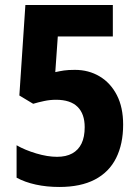

<svg xmlns="http://www.w3.org/2000/svg" viewBox="-20 -734 553 764"><path d="M278 -456Q333 -456 376.5 -430Q420 -404 445 -355.5Q470 -307 470 -238Q470 -161 442 -105Q414 -49 357.5 -19.5Q301 10 216 10Q166 10 122.5 0.5Q79 -9 46 -27V-156Q79 -137 124 -123.5Q169 -110 207 -110Q243 -110 267.5 -123.5Q292 -137 304.5 -163Q317 -189 317 -228Q317 -281 288.5 -309Q260 -337 203 -337Q179 -337 155.5 -332Q132 -327 112 -321L57 -354L81 -714H429V-589H210L200 -447Q218 -451 234.5 -453.5Q251 -456 278 -456Z"/></svg>

Font: Noto Sans Display SemiCondensed
Style: Regular
Weight: 400
Width: 4
Version: Version 2.003